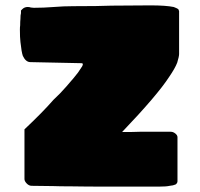

<svg xmlns="http://www.w3.org/2000/svg" viewBox="-20 -694 743 714"><path d="M246 -1Q201 -1 178 -2L98 -3Q88 -3 80 -11Q71 -20 71 -28V-213Q138 -276 179 -323Q204 -346 226.5 -372Q249 -398 254 -404Q274 -428 278 -436Q288 -449 288 -455Q288 -459 283 -459L93 -463Q76 -463 65 -486Q60 -500 56 -538Q54 -554 54 -584Q54 -593 55 -600Q55 -615 56 -623Q56 -639 58 -645V-655L63 -660Q71 -668 83 -668Q90 -668 95 -666L106 -665Q142 -665 180 -668Q216 -671 253 -671Q348 -671 395 -673L540 -674Q596 -674 626 -668Q639 -663 643 -660Q646 -654 646 -653V-493Q646 -484 639 -461Q631 -440 609 -408Q565 -340 434 -203Q478 -203 499 -204H558H615Q624 -204 632 -197.5Q640 -191 640 -184V-23V-20Q640 -13 633 -8Q624 -4 611 -3Q599 0 570 0H395Q293 0 246 -1Z"/></svg>

Font: Sigmar One
Style: Regular
Weight: 400
Designer: Vernon Adams
Foundry: Vernon Adams
Version: Version 2.000